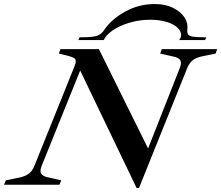

<svg xmlns="http://www.w3.org/2000/svg" viewBox="-80 -917 1098 953"><path d="M318 -567 126 -92Q121 -77 121 -69Q121 -45 157 -37L224 -22L215 0H-60L-51 -22L13 -35Q43 -41 61 -53.5Q79 -66 90 -92L287 -581Q296 -602 296 -613Q296 -624 287.5 -629Q279 -634 258 -640L212 -651L220 -673H411L655 -180L813 -581Q818 -592 818 -604Q818 -617 809 -624.5Q800 -632 782 -636L715 -651L723 -673H998L990 -651L926 -638Q896 -632 878.5 -619.5Q861 -607 850 -581L610 16H598ZM315 -732H326Q380 -732 402 -739.5Q424 -747 439 -771Q474 -822 541.5 -859.5Q609 -897 689 -897Q740 -897 778 -878.5Q816 -860 835 -831.5Q854 -803 850 -772Q848 -755 853.5 -746.5Q859 -738 877 -735Q895 -732 933 -732H944L938 -718H809Q819 -729 819 -744Q819 -763 800 -780.5Q781 -798 746 -808.5Q711 -819 665 -819Q611 -819 561.5 -804Q512 -789 478.5 -765.5Q445 -742 435 -718H309Z"/></svg>

Font: Ibarra Real Nova
Style: Bold Italic
Weight: 700
Italic angle: -22°
Designer: Jose Maria Ribagorda & Octavio Pardo
Foundry: Octavio Pardo
Version: Version 1.014